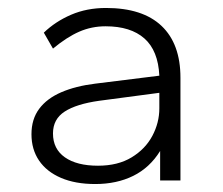

<svg xmlns="http://www.w3.org/2000/svg" viewBox="-20 -694 560 482"><path d="M219 -232Q169 -232 133 -247.5Q97 -263 78 -291Q59 -319 59 -357Q59 -395 78.5 -421Q98 -447 134 -462.5Q170 -478 219 -484L380 -504Q377 -567 342.5 -597.5Q308 -628 245 -628Q210 -628 179 -614.5Q148 -601 113 -572L90 -612Q119 -640 158.5 -657Q198 -674 246 -674Q338 -674 385.5 -629Q433 -584 433 -499V-241H382V-315Q356 -273 314.5 -252.5Q273 -232 219 -232ZM226 -278Q276 -278 310.5 -299Q345 -320 362.5 -353Q380 -386 380 -422V-461L229 -441Q172 -433 142.5 -414Q113 -395 113 -359Q113 -320 143 -299Q173 -278 226 -278Z"/></svg>

Font: Gantari Light
Style: Regular
Weight: 300
Designer: Anugrah Pasau
Foundry: Lafontype
Version: Version 1.000; ttfautohint (v1.8.3)